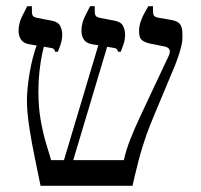

<svg xmlns="http://www.w3.org/2000/svg" viewBox="-20 -600 649 620"><path d="M111 0Q103 -40 92.5 -90Q82 -140 74.5 -189.5Q67 -239 67 -275Q67 -312 75.5 -363.5Q84 -415 100 -458L123 -454Q121 -448 116 -425Q111 -402 107.5 -370Q104 -338 104 -305Q104 -254 111.5 -211.5Q119 -169 129 -136.5Q139 -104 145 -83H380Q387 -115 400.5 -149.5Q414 -184 433 -224.5Q452 -265 475 -314L525 -420Q531 -434 526.5 -441Q522 -448 511 -450L466 -459Q450 -462 439.5 -469.5Q429 -477 429 -499Q429 -516 435 -532.5Q441 -549 448.5 -561.5Q456 -574 459 -580H474V-566Q474 -553 478 -548.5Q482 -544 496 -542L531 -536Q551 -533 560 -523.5Q569 -514 569 -491V-475Q569 -465 565 -449Q561 -433 555.5 -417Q550 -401 546 -391L482 -238Q476 -223 465 -196.5Q454 -170 441 -128.5Q428 -87 414 -27L408 0ZM171 -31 311 -499H341L201 -31ZM158 -433Q157 -438 154.5 -441Q152 -444 146 -445L75 -457Q56 -460 48 -472Q40 -484 40 -500Q40 -525 51.5 -547.5Q63 -570 68 -580H83V-564Q83 -552 87 -548Q91 -544 101 -542L143 -534Q168 -530 174.5 -516Q181 -502 181 -489Q181 -471 175 -454.5Q169 -438 167 -433ZM361 -433Q360 -438 357.5 -441Q355 -444 349 -445L278 -457Q259 -460 251 -472Q243 -484 243 -500Q243 -525 254.5 -547.5Q266 -570 271 -580H286V-564Q286 -552 290 -548Q294 -544 304 -542L346 -534Q371 -530 377.5 -516Q384 -502 384 -489Q384 -471 378 -454.5Q372 -438 370 -433Z"/></svg>

Font: Frank Ruhl Libre Light
Style: Regular
Weight: 300
Designer: Yanek Iontef
Foundry: Fontef
Version: Version 6.003;gftools[0.9.30]